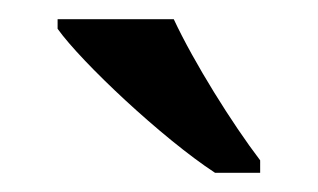

<svg xmlns="http://www.w3.org/2000/svg" viewBox="-20 -786 331 200"><path d="M204 -606H251V-619C222 -657 182 -721 161 -766H40V-756C65 -721 149 -642 204 -606Z"/></svg>

Font: Noto Serif Malayalam Medium
Style: Regular
Weight: 500
Designer: Indian type Foundry, Jelle Bosma, Monotype Design Team
Foundry: Monotype Imaging Inc.
Version: Version 2.104